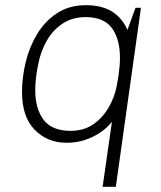

<svg xmlns="http://www.w3.org/2000/svg" viewBox="-20 -541 622 741"><path d="M376 180 412 -71Q392 -46 364.5 -28Q337 -10 305 0Q273 10 237 10Q163 10 114 -40Q65 -90 65 -186Q65 -242 79 -300.5Q93 -359 123 -409Q153 -459 200 -490Q247 -521 312 -521Q371 -521 410.5 -497.5Q450 -474 472 -426L503 -511H524L427 180ZM253 -36Q302 -36 338 -60Q374 -84 398 -124Q422 -164 431 -212Q435 -232 437.5 -250Q440 -268 441.5 -285Q443 -302 443 -318Q443 -390 412 -432.5Q381 -475 310 -475Q260 -475 222.5 -450.5Q185 -426 161.5 -385.5Q138 -345 128 -296Q122 -268 119 -241.5Q116 -215 116 -192Q116 -122 148 -79Q180 -36 253 -36Z"/></svg>

Font: Chivo Medium Thin
Style: Italic
Weight: 250
Italic angle: -8.05°
Version: Version 2.002